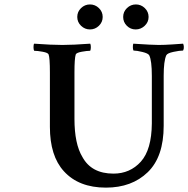

<svg xmlns="http://www.w3.org/2000/svg" viewBox="-20 -901 853 870"><path d="M555.2 -864.3Q572.3 -880.9 595.7 -880.9Q619.1 -880.9 636.2 -864.3Q653.3 -847.7 653.3 -824.2Q653.3 -800.8 635.7 -784.2Q618.2 -767.6 594.7 -767.6Q571.3 -767.6 554.7 -784.2Q538.1 -800.8 538.1 -824.2Q538.1 -847.7 555.2 -864.3ZM347.2 -864.3Q364.3 -880.9 387.7 -880.9Q411.1 -880.9 428.2 -864.3Q445.3 -847.7 445.3 -824.2Q445.3 -800.8 428.2 -784.2Q411.1 -767.6 387.7 -767.6Q364.3 -767.6 347.2 -784.2Q330.1 -800.8 330.1 -824.2Q330.1 -847.7 347.2 -864.3ZM262.7 -697.3Q310.5 -697.3 388.7 -703.1Q391.6 -699.2 391.6 -687.5Q391.6 -675.8 388.7 -670.9Q374 -670.9 350.1 -666.5Q326.2 -662.1 323.2 -654.3Q317.4 -636.7 317.4 -572.3V-362.3Q317.4 -249 353.5 -189.5Q394.5 -114.3 494.1 -114.3Q569.3 -114.3 618.2 -168.5Q667 -222.7 668 -341.8V-556.6Q668 -627 656.2 -650.4Q651.4 -659.2 625.5 -665.5Q599.6 -671.9 585 -671.9Q582 -676.8 582 -687.5Q582 -698.2 584 -703.1Q669.9 -697.3 699.2 -697.3Q724.6 -697.3 760.7 -699.7Q796.9 -702.1 809.6 -703.1Q812.5 -698.2 813 -688.5Q813.5 -678.7 809.6 -671.9Q793.9 -671.9 766.1 -666Q738.3 -660.2 733.4 -650.4Q721.7 -624 721.7 -557.6V-331.1Q721.7 -190.4 649.4 -120.6Q577.1 -50.8 460 -50.8Q336.9 -50.8 269.5 -125Q206.1 -194.3 206.1 -326.2V-572.3Q206.1 -639.6 200.2 -654.3Q197.3 -662.1 173.3 -666.5Q149.4 -670.9 134.8 -670.9Q131.8 -675.8 131.8 -687.5Q131.8 -699.2 134.8 -703.1Q212.9 -697.3 262.7 -697.3Z"/></svg>

Font: Crimson
Style: Semibold
Weight: 600
Version: Version 0.8